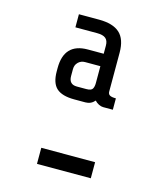

<svg xmlns="http://www.w3.org/2000/svg" viewBox="-106 -782 752 865"><g transform="rotate(15 270.0 -350.0)"><path d="M329 -344Q312 -324 286 -324H234Q177 -324 151 -347.5Q125 -371 125 -426V-441Q125 -557 235 -557H309V-595Q309 -618 296.5 -628.5Q284 -639 256 -639H155V-700H249Q314 -700 345.5 -671.5Q377 -643 377 -580V-399Q377 -387 385.5 -382Q394 -377 414 -377V-324H369Q359 -324 348 -329.5Q337 -335 329 -344ZM309 -420V-499H238Q219 -499 206 -486.5Q193 -474 193 -454V-422Q193 -383 230 -383H274Q297 -383 303 -393Q309 -403 309 -420ZM398 -75V0H147V-75Z"/></g></svg>

Font: Share Tech Mono
Style: Regular
Weight: 400
Designer: Ralph Oliver du Carrois
Foundry: Ralph Oliver du Carrois
Version: Version 1.003